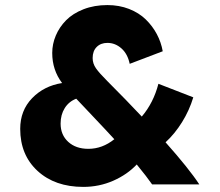

<svg xmlns="http://www.w3.org/2000/svg" viewBox="-20 -731 870 761"><path d="M583 0Q562 -30.3 522 -79.1Q484.4 -39.1 428.7 -14.6Q373 9.8 310.1 9.8Q197.8 9.8 128.9 -53.5Q60.1 -116.7 60.1 -220.2Q60.1 -293 107.2 -341.8Q154.3 -390.6 226.1 -401.9Q187 -453.6 187 -521Q187 -556.6 201.2 -590.1Q215.3 -623.5 241.9 -650.6Q268.6 -677.7 311 -694.3Q353.5 -710.9 405.8 -710.9Q452.1 -710.9 491.5 -695.6Q530.8 -680.2 557.6 -654.1Q584.5 -627.9 601.6 -595.7Q618.7 -563.5 625 -527.8L494.1 -478Q485.8 -517.6 461.2 -539.3Q436.5 -561 405.8 -561Q379.4 -561 363.3 -544.9Q347.2 -528.8 347.2 -501Q347.2 -479 360.4 -460.2Q373.5 -441.4 405.8 -409.2Q481.9 -333 542 -269Q588.4 -323.7 607.9 -398.9L746.1 -345.2Q730.5 -293.5 701.7 -247.1Q672.9 -200.7 636.2 -167Q729.5 -62 770 0ZM220.2 -241.2Q220.2 -196.3 250.5 -168.7Q280.8 -141.1 330.1 -141.1Q385.7 -141.1 433.1 -179.2Q404.3 -210.9 347.7 -270.5Q291 -330.1 282.2 -339.8Q252.9 -328.6 236.6 -302.5Q220.2 -276.4 220.2 -241.2Z"/></svg>

Font: Gully
Style: Bold
Weight: 700
Designer: jaikishan Patel
Foundry: MagicType
Version: Version 1.000;Glyphs 3.2 (3242)